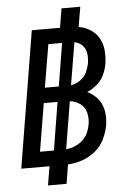

<svg xmlns="http://www.w3.org/2000/svg" viewBox="-62 -883 699 1030"><g transform="rotate(-5 288.0 -368.0)"><path d="M154 102H254L271 -1Q310 -3 348 -16Q386 -29 418.5 -55.5Q451 -82 468.5 -118.5Q486 -155 493 -193Q496 -215 496 -236Q496 -267 486 -295.5Q476 -324 455 -345Q434 -366 407 -379Q436 -391 461 -412.5Q486 -434 499.5 -463.5Q513 -493 518 -523Q523 -559 520 -594Q517 -629 500.5 -658.5Q484 -688 455 -706.5Q426 -725 392 -731L410 -838H309L292 -735H140L19 0H171ZM258 -422H183L222 -653H296ZM324 -423 362 -651Q387 -647 404.5 -629Q422 -611 425.5 -585.5Q429 -560 425 -534Q420 -508 408.5 -483.5Q397 -459 373.5 -443Q350 -427 324 -423Q324 -423 324 -423Q324 -423 324 -423ZM127 -82 170 -340H244L202 -82ZM268 -83 310 -338Q341 -335 365.5 -317Q390 -299 397.5 -268.5Q405 -238 400 -207Q396 -183 386 -160.5Q376 -138 357 -121Q338 -104 314.5 -94.5Q291 -85 268 -83Z"/></g></svg>

Font: Iosevka Sparkle Medium Oblique
Style: Regular
Weight: 500
Italic angle: -9°
Designer: Belleve Invis
Foundry: Belleve Invis
Version: Version 4.5.0; ttfautohint (v1.8.3)